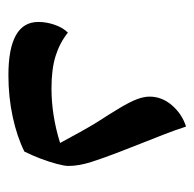

<svg xmlns="http://www.w3.org/2000/svg" viewBox="-23 -450 473 468"><g transform="rotate(90 214.0 -216.5)"><path d="M164 0Q34 0 34 -73Q34 -93 41 -113Q48 -133 60 -145Q85 -125 117 -115Q149 -105 196 -105Q262 -105 329 -126Q315 -152 302.5 -174.5Q290 -197 279 -215Q257 -249 243 -272.5Q229 -296 222.5 -313Q216 -330 216 -344Q216 -374 237 -398.5Q258 -423 289 -433Q297 -408 308.5 -378.5Q320 -349 331.5 -320Q343 -291 351 -270Q365 -234 375 -203Q385 -172 385 -146Q385 -137 380 -118Q375 -99 367 -78Q359 -57 350 -39Q314 -21 265.5 -10.5Q217 0 164 0Z"/></g></svg>

Font: Noto Naskh Arabic SemiBold
Style: Regular
Weight: 600
Designer: Monotype Design Team, David Williams, Mohamad Dakak and Nizar Qandah
Foundry: Monotype Imaging Inc.
Version: Version 2.016